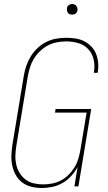

<svg xmlns="http://www.w3.org/2000/svg" viewBox="-20 -932 540 960"><path d="M190 8Q163 8 137.5 2Q112 -4 92 -19Q72 -34 59.5 -56Q47 -78 41.5 -103Q36 -128 37 -154.5Q38 -181 42 -208L99 -553Q103 -578 111.5 -602.5Q120 -627 133.5 -649.5Q147 -672 167 -691Q187 -710 211 -722Q235 -734 260.5 -738.5Q286 -743 311 -743Q334 -743 357.5 -739.5Q381 -736 400.5 -726Q420 -716 435.5 -700.5Q451 -685 459.5 -664.5Q468 -644 470.5 -620.5Q473 -597 469 -573L468 -568H449L450 -573Q455 -605 448 -635Q441 -665 421 -686.5Q401 -708 371.5 -716.5Q342 -725 311 -725Q288 -725 264.5 -720.5Q241 -716 220 -705Q199 -694 180.5 -676.5Q162 -659 149.5 -638.5Q137 -618 130 -595.5Q123 -573 119 -550L62 -205Q58 -181 57 -157Q56 -133 61 -110Q66 -87 78 -67.5Q90 -48 107.5 -34.5Q125 -21 148 -15.5Q171 -10 196 -10Q218 -10 241 -14.5Q264 -19 285 -30Q306 -41 323 -58Q340 -75 352.5 -95.5Q365 -116 371.5 -138Q378 -160 382 -182L413 -369H255L258 -387H436L372 0H352L368 -97Q355 -73 336 -52Q317 -31 292.5 -17Q268 -3 241.5 2.5Q215 8 190 8ZM340 -859Q334 -859 328.5 -861Q323 -863 319.5 -868Q316 -873 315 -879Q314 -885 315 -891Q315 -896 317.5 -900Q320 -904 324 -906.5Q328 -909 332 -910.5Q336 -912 341 -912Q347 -912 352.5 -909.5Q358 -907 362 -902Q366 -897 367 -891Q368 -885 367 -879Q366 -874 363.5 -870Q361 -866 357.5 -863.5Q354 -861 349.5 -860Q345 -859 340 -859Z"/></svg>

Font: Iosevka Curly Thin
Style: Italic
Weight: 100
Italic angle: -9°
Monospace: yes
Designer: Belleve Invis
Foundry: Belleve Invis
Version: Version 22.1.2; ttfautohint (v1.8.4)